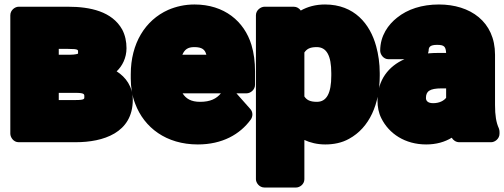

<svg xmlns="http://www.w3.org/2000/svg" viewBox="-20 -596 2247 856"><path d="M544 -381C544 -411 538 -439 525 -464C480 -545 382 -566 284 -566H63C47 -566 26 -551 26 -528V0C26 16 40 38 63 38H318C439 38 572 -3 572 -151C572 -210 541 -252 500 -278C525 -301 544 -338 544 -381ZM356 -165C356 -156 359 -150 318 -150H242V-182H318C358 -182 356 -175 356 -165ZM328 -362V-357C327 -356 315 -352 292 -352H242V-378H284C333 -378 328 -373 328 -362Z M794 -180H965C945 -156 918 -142 872 -142C832 -142 809 -156 794 -180ZM1034 -180H1080C1096 -180 1117 -195 1117 -218V-278C1117 -320 1112 -360 1101 -396C1069 -501 980 -576 847 -576C804 -576 765 -567 730 -552C627 -506 563 -402 563 -265V-246C563 -207 569 -168 583 -133C623 -27 721 48 862 48C971 48 1050 3 1098 -63C1108 -77 1108 -97 1096 -110ZM900 -352H793C803 -375 817 -386 846 -386C881 -386 894 -375 900 -352Z M1321 -549C1314 -559 1303 -566 1290 -566H1159C1143 -566 1121 -551 1121 -528V203C1121 219 1136 240 1159 240H1300C1316 240 1337 226 1337 203V28C1362 40 1395 48 1430 48C1467 48 1504 41 1536 23C1628 -27 1673 -133 1673 -259V-270C1673 -313 1667 -354 1657 -390C1630 -489 1560 -576 1429 -576C1387 -576 1351 -566 1321 -549ZM1393 -142C1361 -142 1347 -151 1337 -166V-362C1347 -376 1359 -386 1392 -386C1436 -386 1457 -348 1457 -270V-259C1457 -180 1436 -142 1393 -142Z M1888 -358C1889 -362 1891 -366 1891 -370C1891 -386 1897 -396 1929 -396C1961 -396 1967 -388 1969 -360H1944C1925 -360 1906 -360 1888 -358ZM1937 -576C1861 -576 1797 -555 1750 -517C1712 -487 1675 -438 1675 -370C1675 -354 1689 -332 1712 -332H1783C1713 -301 1663 -240 1663 -148C1663 -119 1668 -93 1680 -69C1714 0 1786 48 1880 48C1925 48 1963 37 1994 18C2000 29 2013 38 2027 38H2170C2186 38 2207 23 2207 0V-8C2207 -13 2206 -19 2204 -24C2192 -50 2187 -82 2187 -128V-352C2187 -500 2076 -576 1937 -576ZM1879 -159C1879 -188 1894 -202 1949 -202H1969V-160C1959 -147 1939 -136 1911 -136C1887 -136 1879 -147 1879 -159Z"/></svg>

Font: Asimov Print
Style: E
Weight: 500
Designer: Google
Version: Version 2.000980; 2014